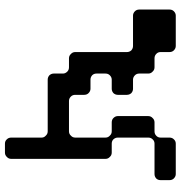

<svg xmlns="http://www.w3.org/2000/svg" viewBox="3 -734 730 776"><g transform="rotate(90 368.0 -346.0)"><path d="M708 -629.9Q708 -619.1 701.2 -612.3Q693.4 -605.5 683.6 -605.5Q642.6 -605.5 560.5 -605.5Q549.8 -605.5 543 -597.7Q536.1 -590.8 536.1 -580.1Q536.1 -539.1 536.1 -457Q536.1 -447.3 543 -439.5Q549.8 -432.6 560.5 -432.6Q573.2 -432.6 596.7 -432.6Q607.4 -432.6 614.3 -424.8Q622.1 -418 622.1 -407.2Q622.1 -280.3 622.1 -26.4Q622.1 -15.6 614.3 -8.8Q607.4 -1 596.7 -1Q585 -1 560.5 -1Q549.8 -1 543 -8.8Q536.1 -15.6 536.1 -26.4Q536.1 -67.4 536.1 -149.4Q536.1 -159.2 528.3 -166Q521.5 -173.8 510.7 -173.8Q441.4 -173.8 301.8 -173.8Q292 -173.8 284.2 -180.7Q277.3 -188.5 277.3 -198.2Q277.3 -210.9 277.3 -235.4Q277.3 -245.1 269.5 -252.9Q262.7 -259.8 252 -259.8Q240.2 -259.8 215.8 -259.8Q205.1 -259.8 198.2 -267.6Q190.4 -274.4 190.4 -285.2Q190.4 -354.5 190.4 -494.1Q190.4 -503.9 183.6 -511.7Q175.8 -518.6 166 -518.6Q125 -518.6 43 -518.6Q33.2 -518.6 25.4 -526.4Q18.6 -533.2 18.6 -543.9Q18.6 -585 18.6 -666Q18.6 -676.8 25.4 -683.6Q33.2 -691.4 43 -691.4Q84 -691.4 166 -691.4Q175.8 -691.4 183.6 -683.6Q190.4 -676.8 190.4 -666Q190.4 -654.3 190.4 -629.9Q190.4 -619.1 198.2 -612.3Q205.1 -605.5 215.8 -605.5Q227.5 -605.5 252 -605.5Q262.7 -605.5 269.5 -597.7Q277.3 -590.8 277.3 -580.1Q277.3 -568.4 277.3 -543.9Q277.3 -533.2 284.2 -526.4Q292 -518.6 301.8 -518.6Q314.5 -518.6 338.9 -518.6Q348.6 -518.6 356.4 -511.7Q363.3 -503.9 363.3 -494.1Q363.3 -481.4 363.3 -457Q363.3 -447.3 356.4 -439.5Q348.6 -432.6 338.9 -432.6Q326.2 -432.6 301.8 -432.6Q292 -432.6 284.2 -424.8Q277.3 -418 277.3 -407.2Q277.3 -395.5 277.3 -371.1Q277.3 -360.4 284.2 -353.5Q292 -346.7 301.8 -346.7Q314.5 -346.7 338.9 -346.7Q348.6 -346.7 356.4 -338.9Q363.3 -332 363.3 -321.3Q363.3 -309.6 363.3 -285.2Q363.3 -274.4 370.1 -267.6Q377.9 -259.8 387.7 -259.8Q428.7 -259.8 510.7 -259.8Q521.5 -259.8 528.3 -267.6Q536.1 -274.4 536.1 -285.2Q536.1 -326.2 536.1 -407.2Q536.1 -418 528.3 -424.8Q521.5 -432.6 510.7 -432.6Q499 -432.6 474.6 -432.6Q463.9 -432.6 457 -439.5Q449.2 -447.3 449.2 -457Q449.2 -498 449.2 -580.1Q449.2 -590.8 457 -597.7Q463.9 -605.5 474.6 -605.5Q486.3 -605.5 510.7 -605.5Q521.5 -605.5 528.3 -612.3Q536.1 -619.1 536.1 -629.9Q536.1 -641.6 536.1 -666Q536.1 -676.8 543 -683.6Q549.8 -691.4 560.5 -691.4Q601.6 -691.4 683.6 -691.4Q693.4 -691.4 701.2 -683.6Q708 -676.8 708 -666Q708 -657.2 708 -648.4Q708 -638.7 708 -629.9Z"/></g></svg>

Font: Stal Type
Style: Alien
Weight: 400
Designer: daniel chilleron
Version: Version 1.0